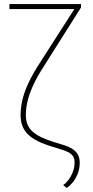

<svg xmlns="http://www.w3.org/2000/svg" viewBox="-20 -731 457 943"><path d="M360.8 -710.9H377.9V-694.3L197.8 -409.2Q161.6 -353.5 141.8 -309.6Q122.1 -265.6 114.5 -230.7Q106.9 -195.8 106.9 -166Q106.9 -140.1 115 -120.1Q123 -100.1 140.1 -84.7Q157.2 -69.3 183.3 -56.9Q209.5 -44.4 245.1 -33.2L283.2 -21.5Q313 -13.2 332.5 -1.5Q352.1 10.3 361.8 27.1Q371.6 43.9 371.6 67.9Q371.6 98.6 360.8 124.3Q350.1 149.9 335 167.5Q319.8 185.1 307.1 191.9L290 177.7Q301.3 171.4 314.2 155.3Q327.1 139.2 336.7 116Q346.2 92.8 346.2 66.4Q346.2 47.4 338.4 35.9Q330.6 24.4 315.7 16.6Q300.8 8.8 278.8 2.4L241.2 -9.3Q199.2 -21.5 168.9 -36.1Q138.7 -50.8 119.1 -69.3Q99.6 -87.9 90.3 -111.8Q81.1 -135.7 81.1 -166.5Q81.1 -199.2 89.4 -237.3Q97.7 -275.4 119.1 -322Q140.6 -368.7 179.2 -427.7ZM26.4 -710.9H363.3V-686.5H26.4Z"/></svg>

Font: Roboto Condensed Thin
Style: Regular
Weight: 250
Width: 3
Designer: Christian Robertson
Foundry: Google
Version: Version 3.009; 2024